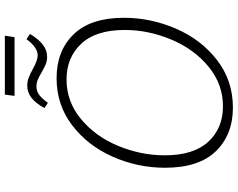

<svg xmlns="http://www.w3.org/2000/svg" viewBox="-112 -838 957 772"><g transform="rotate(-90 366.0 -451.5)"><path d="M78 -266Q78 -376 122.5 -476.5Q167 -577 249 -639.5Q331 -702 438 -702Q548 -702 614.5 -633.5Q681 -565 681 -431Q681 -323 637 -221.5Q593 -120 510.5 -56.5Q428 7 320 7Q211 7 144.5 -61.5Q78 -130 78 -266ZM632 -428Q632 -544 576.5 -603Q521 -662 433 -662Q344 -662 274 -604Q204 -546 166 -454.5Q128 -363 128 -267Q128 -151 182.5 -92Q237 -33 325 -33Q414 -33 484.5 -91Q555 -149 593.5 -241Q632 -333 632 -428ZM372 -910H609L603 -871H367ZM318 -751Q338 -787 360 -803.5Q382 -820 408 -820Q425 -820 440.5 -814Q456 -808 476 -797Q510 -778 530 -778Q562 -778 595 -823L616 -809Q575 -740 525 -740Q508 -740 494.5 -745.5Q481 -751 462 -762Q443 -773 431 -778Q419 -783 404 -783Q387 -783 372 -772.5Q357 -762 339 -737Z"/></g></svg>

Font: Bitter Pro Light
Style: Italic
Weight: 300
Italic angle: -9°
Designer: Sol Matas, and Bitter project Authors
Foundry: Sol Matas
Version: Version 1.010